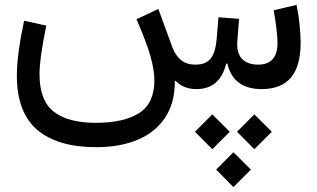

<svg xmlns="http://www.w3.org/2000/svg" viewBox="-20 -361 1283 778"><path d="M940.4 172.9 1010.7 102.5 1081.5 172.9 1010.7 243.7ZM770 172.9 840.3 102.5 911.1 172.9 840.3 243.7ZM856 326.2 925.8 255.9 996.6 326.2 925.8 397ZM775.9 0Q723.6 0 691.4 -33.7L688.5 -31.7Q688.5 58.1 647.9 117.4Q607.4 176.8 535.9 206.1Q464.4 235.4 370.6 235.4Q214.4 235.4 131.3 165.5Q48.3 95.7 48.3 -55.7Q48.3 -97.7 55.4 -151.4Q62.5 -205.1 77.6 -276.9L167.5 -257.3Q152.3 -181.2 146.2 -136.7Q140.1 -92.3 140.1 -60.5Q140.1 46.4 198 91.6Q255.9 136.7 368.2 136.7Q481.4 136.7 543.5 97.2Q605.5 57.6 605.5 -34.7Q605.5 -78.1 589.4 -134.3Q573.2 -190.4 533.2 -283.2L621.6 -324.7L677.7 -171.4Q690.4 -137.2 712.6 -118.2Q734.9 -99.1 772.5 -99.1Q813 -99.1 833 -123Q853 -147 857.9 -201.7L865.2 -291L948.7 -284.7L941.9 -197.3Q937.5 -147 960.2 -123Q982.9 -99.1 1025.9 -99.1Q1104.5 -99.1 1104.5 -188Q1104.5 -207.5 1099.9 -247.1Q1095.2 -286.6 1088.9 -319.3L1181.6 -341.3Q1189.5 -303.2 1193.8 -262.2Q1198.2 -221.2 1198.2 -189Q1198.2 -92.8 1158.7 -46.4Q1119.1 0 1040.5 0Q925.3 0 901.4 -103H896.5Q871.1 0 775.9 0Z"/></svg>

Font: Estedad-FD Medium
Style: Regular
Weight: 500
Designer: Amin Abedi
Version: Version 7.3